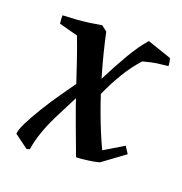

<svg xmlns="http://www.w3.org/2000/svg" viewBox="-99 -552 646 683"><g transform="rotate(20 223.5 -210.0)"><path d="M249 12Q229 -41 207.5 -99Q186 -157 166 -217Q151 -263 135.5 -308.5Q120 -354 104 -396L33 -415Q32 -421 31.5 -429.5Q31 -438 31 -446Q53 -447 78 -448.5Q103 -450 128.5 -453.5Q154 -457 176 -461L197 -445Q212 -375 232.5 -303Q253 -231 277.5 -164.5Q302 -98 328 -43L401 -87L418 -61L335 0Q330 1 320 3.5Q310 6 297.5 7.5Q285 9 272.5 10.5Q260 12 249 12ZM74 45 21 6Q21 -8 36 -38Q51 -68 74 -105.5Q97 -143 123 -180Q149 -217 171 -248Q193 -279 204 -295L220 -266Q170 -174 131.5 -96Q93 -18 85 41ZM222 -155 199 -201Q218 -240 243 -289.5Q268 -339 295.5 -386Q323 -433 351 -465L442 -434Q444 -429 445.5 -420.5Q447 -412 447 -405Q435 -404 411 -401Q387 -398 354 -389Q325 -358 300 -316.5Q275 -275 256 -232Q237 -189 222 -155Z"/></g></svg>

Font: Labrada Medium
Style: Italic
Weight: 500
Italic angle: -7°
Designer: Mercedes Jáuregui
Foundry: Omnibus-Type Team
Version: Version 1.000